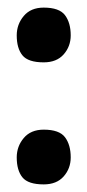

<svg xmlns="http://www.w3.org/2000/svg" viewBox="-20 -478 228 505"><path d="M95 -314Q54 -314 39 -332.5Q24 -351 24 -385Q24 -414 42.5 -436Q61 -458 95 -458Q136 -458 151 -438Q166 -418 166 -385Q166 -356 147.5 -335Q129 -314 95 -314ZM95 7Q54 7 39 -11.5Q24 -30 24 -64Q24 -93 42.5 -115Q61 -137 95 -137Q136 -137 151 -117Q166 -97 166 -64Q166 -35 147.5 -14Q129 7 95 7Z"/></svg>

Font: Yanone Kaffeesatz ExtraLight
Style: Bold
Weight: 700
Version: Version 2.003